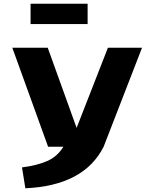

<svg xmlns="http://www.w3.org/2000/svg" viewBox="-20 -787 834 1030"><path d="M46 -531H236L391 -101L559 -531H742L536 0Q431 209 116 223L98 111Q178 101 233 77Q288 53 320 0H238ZM144 -658V-767H450V-658Z"/></svg>

Font: Fix15 Mono
Style: Bold
Weight: 700
Designer: Carrois Corporate & Edenspiekermann AG
Foundry: Carrois Corporate GbR & Edenspiekermann AG
Version: Version 3.206